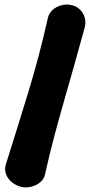

<svg xmlns="http://www.w3.org/2000/svg" viewBox="-20 -720 405 838"><path d="M70 95Q49 89 31.5 75Q14 61 6.5 40.5Q-1 20 5 -1Q32 -86 56.5 -165Q81 -244 104.5 -321Q128 -398 149 -477.5Q170 -557 189 -642Q194 -663 210 -677Q226 -691 248 -697Q270 -703 291 -698Q324 -691 341 -663Q358 -635 350 -601Q327 -516 304.5 -437Q282 -358 260 -281Q238 -204 217 -125.5Q196 -47 177 39Q173 61 155.5 75.5Q138 90 114.5 95.5Q91 101 70 95Z"/></svg>

Font: Winky Sans
Style: Bold
Weight: 700
Designer: Simon Atzbach
Foundry: typofactur
Version: Version 1.205